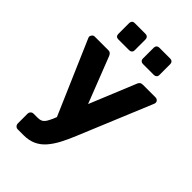

<svg xmlns="http://www.w3.org/2000/svg" viewBox="-272 -845 1137 1137"><g transform="rotate(45 296.5 -276.5)"><path d="M109 191Q98 191 91 183.5Q84 176 84 165V85Q84 74 91 66.5Q98 59 109 59H144Q162 59 174 52.5Q186 46 195.5 30.5Q205 15 216 -12L416 -499Q419 -508 426 -514Q433 -520 446 -520H553Q562 -520 568.5 -513.5Q575 -507 575 -499Q575 -497 574.5 -494Q574 -491 572 -486L382 -28Q362 21 341 61Q320 101 294.5 130.5Q269 160 235.5 175.5Q202 191 158 191ZM227 -11 22 -486Q19 -493 19 -498Q21 -507 27 -513.5Q33 -520 43 -520H155Q168 -520 174.5 -513.5Q181 -507 184 -499L327 -133ZM359 -607Q349 -607 342.5 -613Q336 -619 336 -630V-721Q336 -731 342.5 -737.5Q349 -744 359 -744H451Q461 -744 467.5 -737.5Q474 -731 474 -721V-630Q474 -619 467.5 -613Q461 -607 451 -607ZM152 -607Q142 -607 136 -613Q130 -619 130 -630V-721Q130 -731 136 -737.5Q142 -744 152 -744H244Q254 -744 260.5 -737.5Q267 -731 267 -721V-630Q267 -619 260.5 -613Q254 -607 244 -607Z"/></g></svg>

Font: Rubik Light
Style: Bold
Weight: 700
Version: Version 2.104